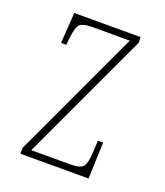

<svg xmlns="http://www.w3.org/2000/svg" viewBox="-106 -610 587 683"><g transform="rotate(20 187.5 -268.0)"><path d="M50 0V-22L278 -511H136Q97 -511 87 -497Q77 -483 73 -442L71 -420H51L59 -536H310V-514L82 -25H230Q269 -25 279 -39Q289 -53 291 -95L293 -138H313L308 0Z"/></g></svg>

Font: Noto Serif Khmer ExtraCondensed Thin
Style: Regular
Weight: 100
Width: 2
Designer: Danh Hong and the Monotype Design Team
Foundry: Monotype Imaging Inc.
Version: Version 2.004; ttfautohint (v1.8.4.7-5d5b)